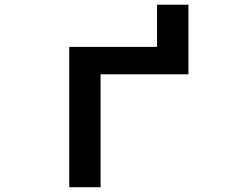

<svg xmlns="http://www.w3.org/2000/svg" viewBox="-20 -762 1040 807"><path d="M271 24.9V-564.9H640.1V-742.2H772V-449.7H402.8V24.9Z"/></svg>

Font: BIZ UDGothic
Style: Bold
Weight: 700
Monospace: yes
Designer: TypeBank Co., Ltd.
Foundry: Morisawa Inc.
Version: Version 1.05